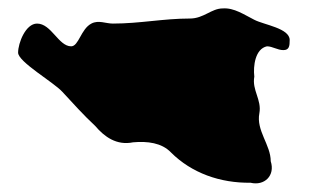

<svg xmlns="http://www.w3.org/2000/svg" viewBox="-20 -548 733 456"><path d="M23 -423C23 -401 107 -353 128 -330C153 -303 179 -274 206 -249C228 -223 257 -202 296 -210C330 -213 364 -209 386 -186C435 -137 503 -113 575 -114C608 -106 634 -131 623 -165C623 -204 588 -238 596 -279C602 -311 578 -334 584 -366C581 -391 586 -432 614 -438C627 -438 639 -429 653 -429C667 -429 668 -439 668 -453C668 -481 607 -489 584 -501C560 -513 536 -530 509 -528C482 -528 464 -504 431 -504C368 -504 312 -492 248 -492C231 -492 214 -501 197 -492C172 -479 167 -438 149 -438C119 -438 102 -492 68 -492C41 -492 23 -446 23 -423Z"/></svg>

Font: Camosport
Style: Regular
Weight: 400
Version: Version 001.000